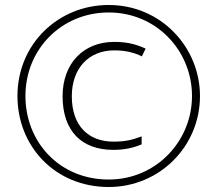

<svg xmlns="http://www.w3.org/2000/svg" viewBox="-20 -742 872 770"><path d="M416 8C619 8 782 -154 782 -357C782 -551 627 -722 416 -722C214 -722 50 -566 50 -357C50 -154 202 8 416 8ZM416 -22C217 -22 82 -174 82 -357C82 -545 227 -692 416 -692C608 -692 750 -538 750 -357C750 -176 606 -22 416 -22ZM434 -141C480 -141 514 -149 548 -163V-195C509 -180 479 -174 435 -174C336 -174 268 -236 268 -356C268 -469 337 -540 438 -540C484 -540 518 -531 549 -516L564 -547C529 -563 493 -574 438 -574C314 -574 231 -487 231 -356C231 -215 309 -141 434 -141Z"/></svg>

Font: Noto Sans Gurmukhi UI ExtraLight
Style: Regular
Weight: 200
Designer: Jelle Bosma - Monotype Design Team
Foundry: Monotype Imaging Inc.
Version: Version 2.004